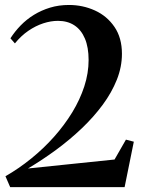

<svg xmlns="http://www.w3.org/2000/svg" viewBox="-20 -772 596 792"><path d="M2.5 -45Q57.5 -76.5 108.5 -117.8Q159.5 -159 202.5 -207.2Q245.5 -255.5 277.8 -308.2Q310 -361 327.8 -415.8Q345.5 -470.5 345.5 -524.5Q345.5 -577 330.2 -613Q315 -649 286.8 -667.5Q258.5 -686 219 -686Q190 -686 158.5 -675.8Q127 -665.5 97 -645Q67 -624.5 41.5 -593L23 -614Q41 -642 65.2 -667Q89.5 -692 120 -710.8Q150.5 -729.5 186.5 -740.5Q222.5 -751.5 264.5 -751.5Q321.5 -751.5 371.5 -728.8Q421.5 -706 452.2 -661Q483 -616 483 -550Q483 -496 462 -443.2Q441 -390.5 404 -340.2Q367 -290 317.8 -243Q268.5 -196 211.8 -154.2Q155 -112.5 95.5 -77L452.5 -114L499.5 -196L532 -187.5L494 0H22Z"/></svg>

Font: Merriweather 144pt SemiBold
Style: Regular
Weight: 600
Version: Version 2.100